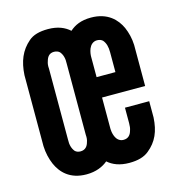

<svg xmlns="http://www.w3.org/2000/svg" viewBox="-89 -633 664 719"><g transform="rotate(-15 243.0 -273.5)"><path d="M457 -196V-133C454 -80 438 -43 402 -14C384 1 359 8 326 8C289 8 262 -3 243 -20C224 -4 197 8 160 8C95 8 63 -28 47 -64C38 -85 32 -109 31 -136V-411C34 -464 50 -503 85 -533C102 -548 127 -555 160 -555C199 -555 225 -543 244 -526C263 -543 288 -555 327 -555C392 -555 425 -519 441 -484C450 -463 456 -440 457 -414V-255H290V-133C290 -129 291 -116 296 -104C301 -92 311 -81 327 -81C346 -81 355 -93 359 -108C362 -116 363 -125 363 -136V-196ZM195 -411C196 -432 192 -447 182 -459C177 -464 169 -467 160 -467C141 -467 133 -454 129 -439C126 -431 125 -422 126 -411V-136C125 -115 130 -100 139 -89C144 -84 151 -81 160 -81C179 -81 188 -93 192 -108C195 -116 196 -125 195 -136ZM290 -334H363V-411C363 -432 359 -447 349 -459C344 -464 336 -467 327 -467C311 -467 301 -456 296 -444C291 -432 290 -419 290 -414Z"/></g></svg>

Font: League Gothic
Style: Regular
Weight: 400
Designer: The League of Moveable Type
Version: Version 1.560;PS 001.560;hotconv 1.0.56;makeotf.lib2.0.21325